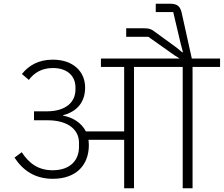

<svg xmlns="http://www.w3.org/2000/svg" viewBox="-20 -1013 1204 1033"><path d="M264 -51C391 -51 458 -126 458 -232C458 -242 457 -252 456 -261H648V0H701V-653H963V0H1016V-653H1164V-698H1012L958 -942C950 -980 933 -993 894 -993H818V-948H912L950 -787L964 -733L961 -731L931 -756L817 -839C795 -856 784 -861 752 -861H659V-815H778L918 -716L947 -698H523V-653H648V-306H442C418 -353 372 -381 319 -391V-393C396 -413 438 -465 438 -542C438 -625 377 -692 264 -692C186 -692 134 -660 98 -615L135 -583C165 -623 207 -647 265 -647C342 -647 386 -604 386 -543V-531C386 -465 336 -414 231 -414H163V-366H234C351 -366 405 -312 405 -245V-222C405 -154 361 -97 263 -97C186 -97 136 -134 97 -194L58 -165C104 -95 169 -51 264 -51Z"/></svg>

Font: IBM Plex Devanagari Light
Style: Regular
Weight: 300
Designer: Mike Abbink, Paul van der Laan, Pieter van Rosmalen, Erin McLaughlin
Foundry: Bold Monday
Version: Version 1.0